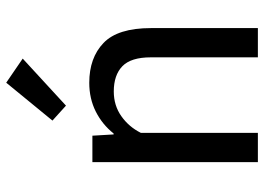

<svg xmlns="http://www.w3.org/2000/svg" viewBox="-132 -688 821 596"><g transform="rotate(-90 278.0 -390.5)"><path d="M72.3 0H163.1V-363.3Q181.6 -400.4 214.8 -423.8Q248 -447.3 291.5 -447.3Q342.3 -447.3 369.9 -420.7Q397.5 -394 397.5 -332.5V0H488.3V-331.5Q488.3 -435.1 442.1 -479.2Q396 -523.4 318.4 -523.4Q269.5 -523.4 229.2 -503.2Q189 -482.9 161.1 -447.8H158.2L154.3 -513.7H72.3ZM201.2 -637.7 247.6 -595.7 393.6 -730 318.8 -781.2Z"/></g></svg>

Font: Roboto Flex
Style: Regular
Weight: 400
Designer: Berlow after Robertson
Foundry: Google
Version: Version 3.200;gftools[0.9.32]